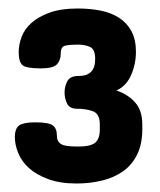

<svg xmlns="http://www.w3.org/2000/svg" viewBox="-20 -751 376 452"><path d="M164 -406Q193 -406 204 -415Q215 -424 215 -447V-458Q215 -483 199 -489Q183 -495 161 -495Q144 -495 138 -507Q132 -519 132 -533Q132 -547 138 -559Q144 -571 161 -572Q168 -572 175.5 -573Q183 -574 189.5 -578Q196 -582 200 -590Q204 -598 204 -613Q204 -635 192 -640.5Q180 -646 163 -646Q144 -646 133.5 -643.5Q123 -641 123 -625Q123 -609 114 -599.5Q105 -590 76 -590Q41 -590 32.5 -598Q24 -606 24 -628Q24 -646 31 -664.5Q38 -683 54.5 -697.5Q71 -712 97.5 -721.5Q124 -731 163 -731Q192 -731 217 -726Q242 -721 260.5 -709Q279 -697 289.5 -677.5Q300 -658 300 -629Q300 -600 288.5 -574Q277 -548 254 -538Q281 -529 298 -510Q315 -491 315 -458V-447Q315 -412 303 -387.5Q291 -363 270 -348Q249 -333 220.5 -326Q192 -319 160 -319Q121 -319 93 -329.5Q65 -340 48 -355.5Q31 -371 23 -390.5Q15 -410 15 -428Q15 -449 25.5 -456Q36 -463 63 -463Q94 -463 104 -456Q114 -449 114 -431Q114 -422 118.5 -416.5Q123 -411 130.5 -409Q138 -407 147 -406.5Q156 -406 164 -406Z"/></svg>

Font: AkaAcidDosis
Style: ExtraBold
Weight: 800
Designer: Edgar Tolentino, Pablo Impallari, Igino Marini, Aka-Acid
Foundry: Edgar Tolentino, Pablo Impallari, Igino Marini, Aka-Acid
Version: Version 1.007